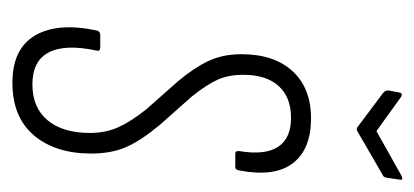

<svg xmlns="http://www.w3.org/2000/svg" viewBox="-204 -474 684 317"><g transform="rotate(90 138.5 -316.0)"><path d="M117 6Q61 6 39 -31.5Q17 -69 31 -134Q33 -139 38 -139H58Q61 -139 63 -138Q65 -137 64 -133Q53 -81 67 -54Q81 -27 120 -27Q158 -27 179 -52Q200 -77 200 -122Q200 -148 190.5 -169Q181 -190 161 -215L115 -267Q93 -293 81.5 -317Q70 -341 70 -372Q70 -426 98 -456.5Q126 -487 176 -487Q227 -487 250 -457Q273 -427 262 -369Q261 -362 257 -362H234Q229 -362 230 -369Q237 -411 223 -432.5Q209 -454 175 -454Q141 -454 122.5 -433.5Q104 -413 104 -375Q104 -351 112 -333Q120 -315 140 -290L187 -237Q212 -207 223 -182.5Q234 -158 234 -124Q234 -65 204 -29.5Q174 6 117 6ZM270 -636Q274 -638 276 -637.5Q278 -637 277 -633L274 -612Q273 -608 272 -607Q271 -606 267 -604L198 -564Q193 -561 190 -564L134 -606Q129 -610 130 -616L133 -632Q134 -639 140 -636L197 -595Z"/></g></svg>

Font: Sofia Sans Extra Condensed ExtraLight
Style: Italic
Weight: 250
Italic angle: -9°
Version: Version 4.100